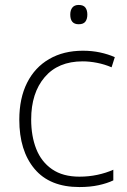

<svg xmlns="http://www.w3.org/2000/svg" viewBox="-20 -746 515 776"><path d="M301 10Q181 10 119.5 -63.5Q58 -137 58 -262Q58 -349 89.5 -411.5Q121 -474 179 -507.5Q237 -541 315 -541Q352 -541 384.5 -534Q417 -527 444 -515L431 -474Q403 -486 372.5 -492Q342 -498 314 -498Q215 -498 160.5 -434Q106 -370 106 -263Q106 -196 126.5 -144Q147 -92 190.5 -62Q234 -32 301 -32Q339 -32 374 -39.5Q409 -47 438 -60V-17Q413 -5 378.5 2.5Q344 10 301 10ZM298 -726Q317 -726 325 -715.5Q333 -705 333 -687Q333 -669 325 -658.5Q317 -648 298 -648Q264 -648 264 -687Q264 -705 272.5 -715.5Q281 -726 298 -726Z"/></svg>

Font: Noto Sans Thaana ExtraLight
Style: Regular
Weight: 200
Designer: David Williams
Foundry: Google Inc.
Version: Version 3.001; ttfautohint (v1.8.4.7-5d5b)